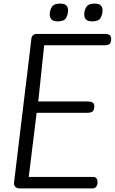

<svg xmlns="http://www.w3.org/2000/svg" viewBox="-20 -1049 639 1069"><path d="M91 0Q73 0 65 -9Q57 -18 58 -31L154 -826Q154 -842 162 -851Q170 -860 182 -860H568Q582 -860 590.5 -853.5Q599 -847 599 -833Q599 -813 591 -805Q583 -797 562 -797H226L193 -484H470Q486 -484 495.5 -478Q505 -472 505 -458Q505 -438 496.5 -429.5Q488 -421 467 -421H184L140 -64H497Q523 -64 523 -34Q523 -18 515 -9Q507 0 495 0ZM494 -930Q468 -930 458.5 -941Q449 -952 449 -968Q449 -991 460.5 -1010Q472 -1029 506 -1029Q532 -1029 541.5 -1018.5Q551 -1008 551 -992Q551 -969 540 -949.5Q529 -930 494 -930ZM302 -930Q276 -930 266.5 -941Q257 -952 257 -968Q257 -991 268.5 -1010Q280 -1029 314 -1029Q340 -1029 349.5 -1018.5Q359 -1008 359 -992Q359 -969 348 -949.5Q337 -930 302 -930Z"/></svg>

Font: Kite One
Style: Regular
Weight: 400
Designer: Eduardo Rodriguez Tunni
Foundry: Eduardo Rodriguez Tunni
Version: Version 1.002; ttfautohint (v1.8.4.7-5d5b);gftools[0.9.23]